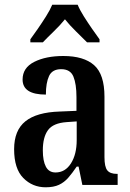

<svg xmlns="http://www.w3.org/2000/svg" viewBox="-20 -786 551 816"><path d="M174 10Q118 10 79 -29.5Q40 -69 40 -152Q40 -232 88 -270.5Q136 -309 234 -312L305 -315V-373Q305 -429 292 -460.5Q279 -492 240 -492Q202 -492 188.5 -463Q175 -434 175 -384Q76 -384 76 -448Q76 -498 125.5 -523Q175 -548 249 -548Q336 -548 380 -509Q424 -470 424 -375V-118Q424 -77 436 -62Q448 -47 477 -47H480V0H330L314 -78H306Q287 -50 270 -30.5Q253 -11 230.5 -0.5Q208 10 174 10ZM216 -53Q257 -53 281.5 -91.5Q306 -130 306 -191V-270L263 -267Q206 -263 184 -233Q162 -203 162 -147Q162 -102 175 -77.5Q188 -53 216 -53ZM109 -619Q123 -638 141 -664Q159 -690 176 -717Q193 -744 202 -766H310Q319 -744 336 -717Q353 -690 371 -664Q389 -638 403 -619V-606H350Q331 -625 303 -652.5Q275 -680 256 -704Q236 -679 209 -653Q182 -627 162 -606H109Z"/></svg>

Font: Noto Serif Lao Condensed SemiBold
Style: Regular
Weight: 600
Width: 3
Designer: Monotype Design Team
Foundry: Monotype Imaging Inc.
Version: Version 2.003; ttfautohint (v1.8.4.7-5d5b)